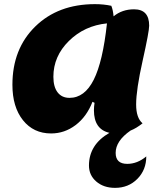

<svg xmlns="http://www.w3.org/2000/svg" viewBox="-20 -620 786 928"><path d="M227 25Q142 25 91 -39Q40 -103 40 -210Q40 -384 150.5 -492Q261 -600 439 -600Q481 -600 518 -592Q526 -573 529 -541Q570 -575 628 -575Q701 -575 701 -496Q701 -468 669.5 -327Q638 -186 638 -115Q638 -50 669 -24Q639 0 611 11Q539 61 539 119Q539 172 595 172Q644 172 687 136Q687 201 644 244.5Q601 288 536 288Q481 288 445.5 257.5Q410 227 410 180Q410 79 509 22Q434 5 434 -87Q434 -104 437 -123L427 -128Q399 -56 345.5 -15.5Q292 25 227 25ZM238 -249Q238 -200 258.5 -173.5Q279 -147 316 -147Q389 -147 433 -234.5Q477 -322 497 -507Q388 -496 313 -422Q238 -348 238 -249Z"/></svg>

Font: Lemonada
Style: Bold
Weight: 700
Designer: Mohamed Gaber (Arabic), Eduardo Tunni (Latin)
Foundry: Kief Type Foundry
Version: Version 4.004